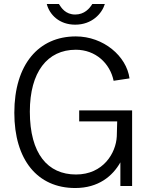

<svg xmlns="http://www.w3.org/2000/svg" viewBox="-20 -935 756 965"><path d="M358 10C475 10 546 -50 585 -119V0H644V-380H378V-325H569L567 -250C563 -166 499 -58 362 -58C220 -58 130 -162 130 -374C130 -573 218 -685 361 -685C460 -685 533 -617 551 -529L631 -541C616 -653 500 -752 361 -752C174 -752 52 -611 52 -368C52 -132 168 10 358 10ZM444 -915C430 -892 404 -862 358 -862C309 -862 288 -896 276 -915H215C229 -861 278 -811 358 -811C442 -811 492 -866 507 -915Z"/></svg>

Font: Cheyenne Sans Light
Style: Regular
Weight: 300
Designer: The Public Sans project authors (U.S. Web Design System), Libre Franklin designed by Pablo Impallari and Rodrigo Fuenzal
Foundry: The Cheyenne Sans Project Authors
Version: Version 2.007